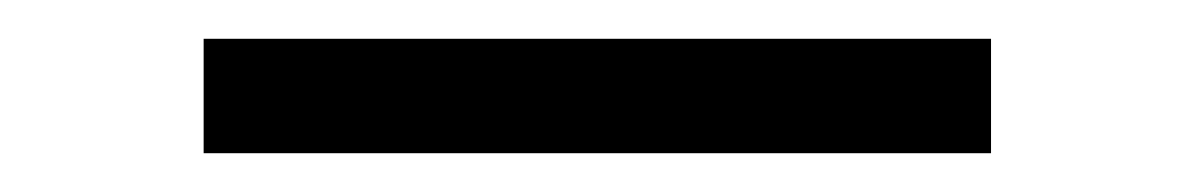

<svg xmlns="http://www.w3.org/2000/svg" viewBox="-20 -20 616 99"><path d="M85 59H491V0H85Z"/></svg>

Font: Iosevka Sparkle Light
Style: Regular
Weight: 300
Designer: Belleve Invis
Foundry: Belleve Invis
Version: Version 4.5.0; ttfautohint (v1.8.3)